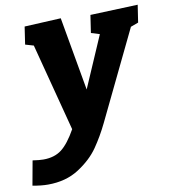

<svg xmlns="http://www.w3.org/2000/svg" viewBox="-144 -616 830 934"><g transform="rotate(-10 270.5 -149.0)"><path d="M599 -542 586 -456 548 -442 336 -3Q307 57 271 109Q235 161 171 202.5Q107 244 18 244Q-16 244 -58 236L-36 115Q-3 120 17 120Q72 120 107.5 92.5Q143 65 180 -1L67 -434L26 -446L39 -533L219 -542L283 -179L393 -433L351 -446L364 -533Z"/></g></svg>

Font: Bitter Pro ExtraBold
Style: Italic
Weight: 800
Italic angle: -9°
Designer: Sol Matas, and Bitter project Authors
Foundry: Sol Matas
Version: Version 1.010